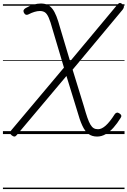

<svg xmlns="http://www.w3.org/2000/svg" viewBox="-20 -914 869 1309"><path d="M642 17Q607 17 583 -1Q559 -19 541 -58Q523 -97 506 -159L433 -396L94 7Q86 17 78 17Q70 17 59 8Q49 0 49 -8Q49 -16 57 -26L416 -453L338 -715Q324 -767 312 -794Q300 -821 286 -830Q272 -839 252 -839Q235 -839 215 -833Q195 -827 174 -816Q164 -811 156.5 -813.5Q149 -816 143 -827Q138 -838 141.5 -845.5Q145 -853 155 -859Q183 -875 208.5 -882.5Q234 -890 258 -890Q285 -890 303.5 -881.5Q322 -873 337 -854Q352 -835 364.5 -803.5Q377 -772 390 -724L458 -496L780 -882Q789 -893 797.5 -893.5Q806 -894 816 -884Q825 -876 825 -868Q825 -860 816 -848L475 -439L552 -189Q565 -143 575.5 -112.5Q586 -82 596.5 -64.5Q607 -47 619 -40Q631 -33 649 -33Q673 -33 701 -58Q729 -83 762 -135Q767 -143 775.5 -145.5Q784 -148 794 -141Q804 -135 806.5 -127.5Q809 -120 803 -111Q779 -72 753.5 -43.5Q728 -15 700 1Q672 17 642 17ZM0 365H829V375H0ZM0 -20H829V0H0ZM0 -505H829V-500H0ZM0 -885H829V-875H0Z"/></svg>

Font: Playwrite AT Guides
Style: Italic
Weight: 400
Italic angle: -13.0072°
Designer: Veronika Burian, José Scaglione
Foundry: TypeTogether
Version: Version 1.002